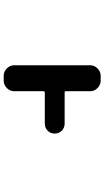

<svg xmlns="http://www.w3.org/2000/svg" viewBox="217 -804 565 1040"><g transform="rotate(90 500.0 -283.5)"><path d="M649.4 -350.6Q671.9 -350.6 687.5 -335Q703.1 -319.3 703.1 -296.9Q703.1 -274.4 687.5 -258.8Q671.9 -243.2 649.4 -243.2H480.5Q473.6 -243.2 473.6 -236.3V-78.1Q473.6 -54.7 456.5 -37.6Q439.5 -20.5 416 -20.5H390.6Q367.2 -20.5 350.1 -37.6Q333 -54.7 333 -78.1V-488.3Q333 -511.7 350.1 -528.8Q367.2 -545.9 390.6 -545.9H416Q439.5 -545.9 456.5 -528.8Q473.6 -511.7 473.6 -488.3V-357.4Q473.6 -350.6 480.5 -350.6Z"/></g></svg>

Font: Gen Jyuu Gothic Monospace Bold
Style: Bold
Weight: 700
Designer: [Source Han Sans]
Ryoko NISHIZUKA  (kana & ideographs); Paul D. Hunt (Latin, Greek & Cyrillic); Wenlong ZHANG  (bopomofo
Version: Version 1.002.20150607